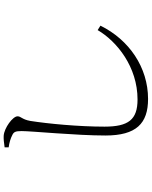

<svg xmlns="http://www.w3.org/2000/svg" viewBox="89 -874 822 1040"><g transform="rotate(-90 500.0 -354.0)"><path d="M222 -718C247 -715 272 -707 287 -699C305 -691 310 -682 310 -648C310 -594 286 -352 286 -194C286 -27 351 37 484 37C655 37 805 -66 881 -221L857 -236C796 -132 658 -20 481 -20C372 -20 334 -69 334 -199C334 -339 350 -506 365 -601C373 -646 390 -651 390 -670C390 -696 327 -742 285 -745C268 -746 249 -744 222 -740Z"/></g></svg>

Font: Noto Serif HK Light
Style: Regular
Weight: 300
Designer: Ryoko NISHIZUKA 西塚涼子 (kana & ideographs); Frank Grießhammer (Latin, Greek & Cyrillic); Wenlong ZHANG 张文龙 (bopomofo); San
Foundry: Adobe
Version: Version 2.001;hotconv 1.1.0;makeotfexe 2.6.0